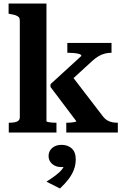

<svg xmlns="http://www.w3.org/2000/svg" viewBox="-20 -756 710 1095"><path d="M652 0H358V-56H361Q371 -56 384 -57Q397 -58 406 -60Q415 -62 415 -65L268 -260V-276L444 -437Q444 -445 431 -448.5Q418 -452 401 -453.5Q384 -455 370 -455H364V-511H616V-455H614Q595 -455 576.5 -450Q558 -445 541.5 -435Q525 -425 509 -411L355 -270L380 -336L568 -91Q579 -77 592 -69.5Q605 -62 619.5 -59Q634 -56 650 -56H652ZM245 -736V-65Q245 -62 254 -60Q263 -58 276 -57Q289 -56 299 -56H302V0H30V-56H31Q49 -56 63 -58.5Q77 -61 85 -68Q93 -75 93 -88V-639Q93 -651 87.5 -657.5Q82 -664 70 -668.5Q58 -673 38 -676L29 -678V-736ZM322 319 245 280Q272 263 295.5 245.5Q319 228 333.5 210Q348 192 349 174L364 191Q357 195 348.5 196Q340 197 331 197Q298 197 277.5 179Q257 161 257 134Q257 106 277.5 88Q298 70 331 70Q366 70 389 90.5Q412 111 412 153Q412 184 401.5 211.5Q391 239 371 265.5Q351 292 322 319Z"/></svg>

Font: Roboto Serif 28pt SemiBold
Style: Regular
Weight: 600
Designer: Greg Gazdowicz
Foundry: Commercial Type
Version: Version 1.008